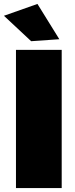

<svg xmlns="http://www.w3.org/2000/svg" viewBox="-31 -954 383 974"><path d="M50 -701H282V0H50ZM159 -934 270 -755 127 -745 -11 -874Z"/></svg>

Font: Alexandria Black
Style: Regular
Weight: 900
Designer: Mohamed Gaber
Foundry: Kief Type Foundry
Version: Version 5.100